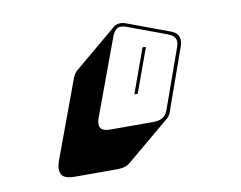

<svg xmlns="http://www.w3.org/2000/svg" viewBox="-55 -250 711 567"><g transform="rotate(-10 300.0 33.5)"><path d="M254 245H128Q94 245 87 230Q80 215 88 192L173 -38Q176 -47 179.5 -52.5Q183 -58 187 -62L317 -171Q324 -177 334.5 -178Q345 -179 359 -173L475 -130Q497 -123 502.5 -109.5Q508 -96 501 -78L438 99Q436 107 432 114Q428 121 422 125L293 233Q286 239 276.5 242Q267 245 254 245ZM382 126Q401 126 412 119Q423 112 428 96L491 -81Q496 -95 491.5 -105Q487 -115 471 -121L355 -164Q337 -171 327 -165.5Q317 -160 311 -144L226 86Q219 104 225 115Q231 126 256 126ZM390 -97 400 -96 352 36H342Z"/></g></svg>

Font: Bungee Shade
Style: Regular
Weight: 400
Designer: David Jonathan Ross
Foundry: David Jonathan Ross
Version: Version 1.000;PS 1.0;hotconv 1.0.72;makeotf.lib2.5.5900